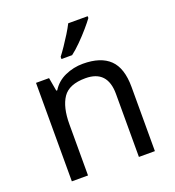

<svg xmlns="http://www.w3.org/2000/svg" viewBox="-138 -874 894 982"><g transform="rotate(-20 309.0 -383.0)"><path d="M85 -536H156L169 -463H174Q200 -505 246 -525.5Q292 -546 343 -546Q440 -546 488.5 -499Q537 -452 537 -349V0H450V-343Q450 -472 330 -472Q241 -472 207 -422Q173 -372 173 -278V0H85ZM450 -766V-756Q437 -738 412.5 -709.5Q388 -681 359.5 -652.5Q331 -624 307 -606H249V-618Q263 -636 281 -662.5Q299 -689 316 -716.5Q333 -744 344 -766Z"/></g></svg>

Font: BC Sans
Style: Regular
Weight: 400
Designer: Monotype Design Team
Province of B.C.
Foundry: Monotype Imaging Inc.
Version: Version 2.000;GOOG;noto-source:20170915:90ef993387c0